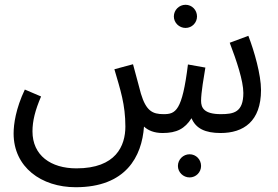

<svg xmlns="http://www.w3.org/2000/svg" viewBox="-20 -552 1165 804"><path d="M757 -435C784 -435 805 -457 805 -483C805 -510 784 -532 757 -532C730 -532 708 -510 708 -483C708 -457 730 -435 757 -435ZM297 232C507 232 574 104 583 -22C600 -6 625 5 661 5C720 5 754 -13 782 -57C800 -14 839 5 904 5C999 5 1073 -43 1073 -175C1073 -239 1045 -337 1020 -402L942 -373C971 -297 999 -213 999 -163C999 -82 959 -74 905 -74C834 -74 822 -101 822 -130C822 -164 834 -233 840 -269L767 -282C743 -86 715 -74 665 -74C619 -74 592 -87 570 -160C564 -181 558 -207 537 -283L459 -262C484 -176 505 -115 505 -22C505 58 466 153 300 153C193 153 116 99 116 -2C116 -45 127 -90 152 -148L84 -177C46 -97 37 -32 37 7C37 148 153 232 297 232ZM774 191C801 191 822 169 822 143C822 116 801 94 774 94C747 94 725 116 725 143C725 169 747 191 774 191Z"/></svg>

Font: Noto Sans Arabic UI SmCn
Style: Regular
Weight: 400
Width: 4
Designer: Monotype Design Team, Nadine Chahine and Nizar Qandah
Foundry: Monotype Imaging Inc.
Version: Version 2.010